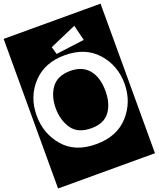

<svg xmlns="http://www.w3.org/2000/svg" viewBox="-207 -1034 1126 1363"><g transform="rotate(-20 356.0 -352.0)"><path d="M-10 213V-917H722V213ZM307 -688 522 -716 493 -833 291 -745ZM688 -326Q688 -463 600.5 -561.5Q513 -660 357 -660Q204 -660 114 -563Q24 -466 24 -324Q24 -188 109 -89Q194 10 353 10Q511 10 599.5 -89Q688 -188 688 -326ZM543 -322Q543 -227 499 -167.5Q455 -108 360 -108Q257 -108 213 -173Q169 -238 169 -327Q169 -419 214 -480.5Q259 -542 356 -542Q447 -542 495 -484Q543 -426 543 -322Z"/></g></svg>

Font: Zilla Slab Highlight
Style: Bold
Weight: 700
Designer: Typotheque Type Foundry
Foundry: Typotheque type foundry
Version: Version 1.1; 2017; ttfautohint (v1.6)